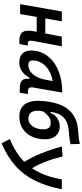

<svg xmlns="http://www.w3.org/2000/svg" viewBox="666 -1448 1012 2384"><g transform="rotate(90 1172.0 -256.0)"><path d="M31.7 0 122.6 -517.6H245.1L209 -312.5H395.5L434.6 -517.6H555.2L488.3 -162.6Q481.4 -127 489.5 -110.6Q497.6 -94.2 522.9 -94.2Q533.7 -94.2 545.9 -95.7L526.9 7.8Q510.7 9.8 483.9 9.8Q407.2 9.8 378.7 -31.7Q350.1 -73.2 366.7 -161.6L375 -205.6H190.4L154.3 0Z M754.9 10.3Q684.6 10.3 646 -27.8Q607.4 -65.9 607.4 -135.3Q607.4 -223.1 646 -294.7Q684.6 -366.2 753.7 -417Q822.8 -467.8 916 -495.1Q1009.3 -522.5 1118.2 -522.5H1129.4L1066.4 -161.6Q1060.1 -125.5 1072.8 -110.8Q1085.4 -96.2 1127 -96.2H1148.9L1131.3 4.9H1085.4Q1026.4 4.9 998.3 -10.5Q970.2 -25.9 962.9 -53Q955.6 -80.1 959 -114.7H942.9Q913.1 -54.7 864.5 -22.2Q815.9 10.3 754.9 10.3ZM786.6 -102.1Q853.5 -102.1 903.6 -160.4Q953.6 -218.8 972.2 -325.7L986.3 -404.3Q912.6 -392.1 854.7 -356.9Q796.9 -321.8 763.7 -270.3Q730.5 -218.8 730.5 -156.2Q730.5 -102.1 786.6 -102.1Z M1429.7 9.8Q1358.9 9.8 1315.2 -19.5Q1271.5 -48.8 1251.7 -100.6Q1231.9 -152.3 1231.9 -219.2Q1231.9 -284.2 1241.7 -349.9Q1251.5 -415.5 1272 -474.9Q1292.5 -534.2 1325.2 -579.6Q1366.2 -636.7 1426.3 -670.9Q1486.3 -705.1 1557.1 -714.8Q1584 -718.8 1622.6 -721.7Q1661.1 -724.6 1700.2 -729.2Q1739.3 -733.9 1767.1 -741.7L1770.5 -627.9Q1759.8 -622.1 1735.8 -618.2Q1711.9 -614.3 1682.4 -611.3Q1652.8 -608.4 1622.8 -605.7Q1592.8 -603 1569.3 -599.6Q1479.5 -586.9 1429.4 -529.5Q1379.4 -472.2 1369.1 -376L1380.9 -376.5Q1408.2 -439.5 1455.1 -465.8Q1502 -492.2 1549.3 -492.2Q1620.6 -492.2 1665.5 -444.1Q1710.4 -396 1709.5 -305.7Q1708.5 -215.3 1674.6 -144Q1640.6 -72.8 1578.4 -31.5Q1516.1 9.8 1429.7 9.8ZM1452.1 -102.5Q1493.7 -102.5 1523.2 -127.4Q1552.7 -152.3 1568.8 -194.3Q1585 -236.3 1585.9 -288.1Q1586.9 -328.6 1569.1 -354.2Q1551.3 -379.9 1504.9 -379.9Q1470.7 -379.9 1443.1 -364Q1415.5 -348.1 1395.3 -325.4Q1375 -302.7 1361.8 -281.7Q1349.1 -209.5 1360.4 -170.7Q1371.6 -131.8 1397 -117.2Q1422.4 -102.5 1452.1 -102.5Z M1759.3 230.5 1706.5 127.4Q1881.8 55.7 1989.7 -52.2Q1933.6 -141.6 1886.2 -257.3Q1838.9 -373 1798.3 -517.6L1922.9 -527.3Q1980.5 -290.5 2069.3 -147.9Q2120.1 -222.7 2153.8 -314.2Q2187.5 -405.8 2207 -517.6H2330.1Q2293 -324.7 2221.4 -182.4Q2149.9 -40 2036.1 60.5Q1922.4 161.1 1759.3 230.5Z"/></g></svg>

Font: Cascadia Mono NF SemiBold
Style: Italic
Weight: 600
Italic angle: -10°
Monospace: yes
Designer: Aaron Bell
Foundry: Saja Typeworks
Version: Version 2404.023; ttfautohint (v1.8.4)